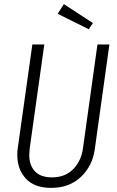

<svg xmlns="http://www.w3.org/2000/svg" viewBox="-20 -901 570 932"><path d="M440 -176Q429 -96 373 -42.5Q317 11 228 11Q147 11 105.5 -34Q64 -79 64 -148Q64 -169 66 -180L137 -685H195L124 -179Q122 -159 122 -149Q122 -99 149.5 -69.5Q177 -40 232 -40Q297 -40 336 -80.5Q375 -121 383 -183L453 -685H511ZM290 -881 431 -789 411 -759 260 -834Z"/></svg>

Font: Fira Sans Extra Condensed Light
Style: Italic
Weight: 300
Width: 3
Italic angle: -8°
Designer: Carrois Corporate & Edenspiekermann AG
Foundry: Carrois Corporate GbR & Edenspiekermann AG
Version: Version 4.203